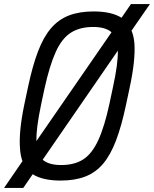

<svg xmlns="http://www.w3.org/2000/svg" viewBox="-58 -870 754 940"><path d="M-38 50 52 -81Q42 -108 40 -143Q33 -225 62 -363L79 -443Q101 -547 128 -618Q155 -689 192 -732Q229 -775 280 -794.5Q331 -814 400 -814Q488 -814 537 -783L583 -850H676L586 -720Q597 -693 600 -658Q606 -575 576 -437L559 -357Q537 -253 510 -182Q483 -111 446.5 -68Q410 -25 359 -5.5Q308 14 239 14Q151 14 102 -17L56 50ZM120 -179 488 -712Q459 -738 398 -738Q333 -738 289 -710Q245 -682 215 -616Q185 -550 160 -437L143 -357Q119 -243 120 -179Q120 -179 120 -179ZM241 -62Q307 -62 350 -90Q393 -118 423.5 -184.5Q454 -251 478 -363L495 -443Q520 -557 519 -621Q519 -622 519 -622L151 -88Q181 -62 241 -62Z"/></svg>

Font: Victor Mono Thin Medium
Style: Italic
Weight: 500
Italic angle: -12°
Monospace: yes
Version: Version 1.561;gftools[0.9.30]